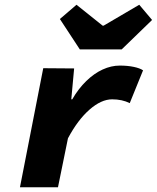

<svg xmlns="http://www.w3.org/2000/svg" viewBox="-20 -788 660 808"><path d="M64 0 162 -501 292 -500 280 -370H284Q310 -415 343 -447Q376 -479 412 -495.5Q448 -512 484 -512Q517 -512 543 -506.5Q569 -501 582 -492L526 -354Q510 -362 491.5 -366Q473 -370 452 -370Q406 -370 356.5 -326.5Q307 -283 266 -206L224 0ZM316 -580 232 -708 302 -768 412 -680H416L566 -768L620 -704L492 -580Z"/></svg>

Font: Source Code Pro ExtraLight Black
Style: Italic
Weight: 900
Italic angle: -11°
Monospace: yes
Version: Version 1.016;hotconv 1.0.116;makeotfexe 2.5.65601